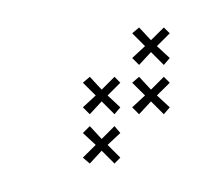

<svg xmlns="http://www.w3.org/2000/svg" viewBox="-20 -87 147 139"><path d="M67.1 -9.3 57.9 -17.9 67.1 -27.1 62.9 -31.4 53.6 -22.1 45 -31.4 40 -27.1 49.3 -17.9 40 -9.3 45 -4.3 53.6 -13.6 62.9 -4.3ZM102.9 -9.3 93.6 -17.9 102.9 -27.1 98.6 -31.4 89.3 -22.1 80.7 -31.4 75.7 -27.1 85 -17.9 75.7 -9.3 80.7 -4.3 89.3 -13.6 98.6 -4.3ZM102.9 -45 93.6 -53.6 102.9 -62.9 98.6 -67.1 89.3 -57.9 80.7 -67.1 75.7 -62.9 85 -53.6 75.7 -45 80.7 -40 89.3 -49.3 98.6 -40ZM67.1 27.1 57.9 17.9 67.1 9.3 62.9 4.3 53.6 13.6 45 4.3 40 9.3 49.3 17.9 40 27.1 45 31.4 53.6 22.1 62.9 31.4Z"/></svg>

Font: Gossip Low Cross Small
Style: Regular
Weight: 200
Width: 3
Designer: Deborah Khodanovich
Version: Version 1.001;Glyphs 3.3.1 (3343)